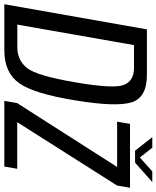

<svg xmlns="http://www.w3.org/2000/svg" viewBox="44 -804 740 909"><g transform="rotate(90 414.5 -350.0)"><path d="M-19.5 0 99.5 -675H315.5Q421 -675 444.5 -604Q468 -533 436 -337.5Q404 -139.5 354 -69.8Q304 0 199 0ZM77 -61.5H184.5Q246 -61.5 282.8 -108Q319.5 -154.5 350.5 -337.5Q381.5 -518 362.5 -566Q343.5 -614 281.5 -614H174ZM438 0 448.5 -60.5 751 -534H536.5L547 -595H849.5L839 -534L539 -61H759.5L749 0ZM674 -619 610 -700.5H660L706 -641.5L772 -700.5H822.5L730.5 -619Z"/></g></svg>

Font: Anybody
Style: Italic
Weight: 400
Italic angle: -10°
Designer: Tyler Finck
Foundry: Etcetera Type Company
Version: Version 1.010; ttfautohint (v1.8.3) -l 8 -r 50 -G 200 -x 14 